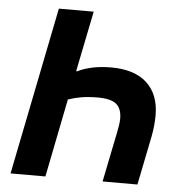

<svg xmlns="http://www.w3.org/2000/svg" viewBox="-51 -747 760 796"><g transform="rotate(5 329.0 -349.0)"><path d="M22 0 162 -698H307L256 -446H261Q284 -458 319.5 -466Q355 -474 400 -474Q497 -474 548.5 -426.5Q600 -379 600 -292Q600 -273 598 -251Q596 -229 591 -203L550 0H405L447 -207Q450 -222 452.5 -237.5Q455 -253 455 -266Q455 -307 432.5 -326Q410 -345 356 -345Q316 -345 287 -340Q258 -335 232 -326L167 0Z"/></g></svg>

Font: IBM Plex Sans
Style: Italic
Weight: 400
Italic angle: -11.31°
Designer: Mike Abbink, Paul van der Laan, Pieter van Rosmalen
Foundry: Bold Monday
Version: Version 3.201